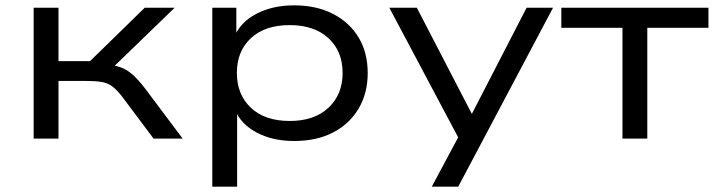

<svg xmlns="http://www.w3.org/2000/svg" viewBox="-20 -519 2681 719"><path d="M106 0V-490H199V-290H317L522 -490H634L387 -251L369 -278Q404 -276 428.5 -268Q453 -260 475 -241Q497 -222 523 -188L664 0H555L436 -159Q417 -183 400.5 -195.5Q384 -208 361 -212Q338 -216 300 -216H199V0Z M775 180V-490H865V-380H857Q880 -436 940.5 -467.5Q1001 -499 1081 -499Q1165 -499 1227 -467Q1289 -435 1323 -378.5Q1357 -322 1357 -245Q1357 -170 1323 -112.5Q1289 -55 1227.5 -23Q1166 9 1081 9Q1001 9 941.5 -22.5Q882 -54 860 -108H868V180ZM1065 -66Q1157 -66 1210 -115.5Q1263 -165 1263 -246Q1263 -327 1210 -376Q1157 -425 1065 -425Q972 -425 919.5 -376Q867 -327 867 -246Q867 -165 919.5 -115.5Q972 -66 1065 -66Z M1597 180 1712 -35V26L1438 -490H1541L1755 -77H1739L1952 -490H2051L1696 180Z M2311 0V-415H2082V-490H2633V-415H2404V0Z"/></svg>

Font: Nunito Sans 10pt Expanded
Style: Regular
Weight: 400
Width: 7
Designer: Vernon Adams
Foundry: Vernon Adams
Version: Version 3.101;gftools[0.9.27]